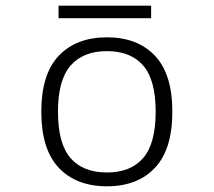

<svg xmlns="http://www.w3.org/2000/svg" viewBox="-20 -643 750 674"><path d="M185.5 -623H510.5V-579H185.5ZM355.5 11Q248 11 186.5 -53.8Q125 -118.5 125 -251Q125 -383 186.5 -447.5Q248 -512 355.5 -512Q462.5 -512 523.8 -447.5Q585 -383 585 -251Q585 -118.5 523.8 -53.8Q462.5 11 355.5 11ZM355.5 -37.5Q439 -37.5 482.8 -88.5Q526.5 -139.5 526.5 -251Q526.5 -362 482.8 -412.8Q439 -463.5 355.5 -463.5Q272 -463.5 227.8 -412.8Q183.5 -362 183.5 -251Q183.5 -139 227.5 -88.2Q271.5 -37.5 355.5 -37.5Z"/></svg>

Font: League Mono UltraLight
Style: Regular
Weight: 200
Width: 6
Designer: Tyler Finck
Foundry: The League of Moveable Type / Tyler Finck
Version: Version 2.210